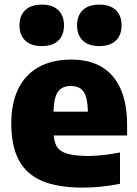

<svg xmlns="http://www.w3.org/2000/svg" viewBox="-20 -822 609 852"><path d="M346.5 10.5Q236.5 10.5 166.5 -19.2Q96.5 -49 63.2 -112Q30 -175 30 -275Q30 -363.5 60.8 -427Q91.5 -490.5 151 -524Q210.5 -557.5 296.5 -557.5Q378.5 -557.5 433.5 -523.8Q488.5 -490 516.2 -425.2Q544 -360.5 544 -268.5V-221H138V-326.5H398L370 -317.5Q370 -363.5 362 -390.8Q354 -418 337 -429.2Q320 -440.5 294.5 -440.5Q268.5 -440.5 251.5 -429.2Q234.5 -418 226 -391Q217.5 -364 217.5 -318V-241Q217.5 -199.5 230.2 -175.2Q243 -151 276.8 -140.5Q310.5 -130 373.5 -130Q406 -130 441.8 -134.2Q477.5 -138.5 512.5 -145.5V-6.5Q467.5 2.5 427 6.5Q386.5 10.5 346.5 10.5ZM420.5 -617.5Q372.5 -617.5 347.2 -642Q322 -666.5 322 -709.5Q322 -752.5 347.2 -777Q372.5 -801.5 420.5 -801.5Q469 -801.5 494.2 -777Q519.5 -752.5 519.5 -709.5Q519.5 -666.5 494.2 -642Q469 -617.5 420.5 -617.5ZM165.5 -617.5Q117.5 -617.5 92 -642Q66.5 -666.5 66.5 -709.5Q66.5 -752.5 92 -777Q117.5 -801.5 165.5 -801.5Q213.5 -801.5 238.8 -777Q264 -752.5 264 -709.5Q264 -666.5 238.8 -642Q213.5 -617.5 165.5 -617.5Z"/></svg>

Font: Encode Sans Condensed Thin ExtraBold
Style: Regular
Weight: 800
Version: Version 3.002